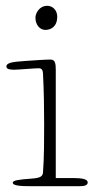

<svg xmlns="http://www.w3.org/2000/svg" viewBox="-20 -641 322 661"><path d="M172 -401C172 -422 170 -436 154 -436C137 -436 94 -433 65 -431C19 -428 2 -424 2 -412C2 -401 20 -401 30 -401C42 -401 99 -406 113 -406C124 -406 127 -400 128 -389C131 -329 132 -274 132 -213C132 -165 132 -98 128 -47C127 -33 117 -28 88 -26C44 -23 24 -20 24 -12C24 0 61 0 93 0H252C266 0 282 -1 282 -13C282 -24 263 -28 234 -28H172ZM102 -580C102 -556 117 -538 136 -538C154 -538 177 -548 177 -584C177 -606 161 -621 143 -621C114 -621 102 -594 102 -580Z"/></svg>

Font: Life Savers
Style: Regular
Weight: 400
Designer: Pablo Impallari, Rodrigo Fuenzalida, Brenda Gallo
Foundry: Pablo Impallari, Rodrigo Fuenzalida, Brenda Gallo
Version: Version 3.000